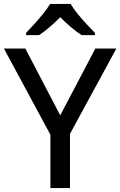

<svg xmlns="http://www.w3.org/2000/svg" viewBox="-20 -962 615 982"><path d="M288.1 -372.1 467.8 -713.9H575.2L337.9 -277.3V0H237.8V-272.9L0 -713.9H109.4ZM341.3 -941.9Q354 -919.9 376.2 -892.3Q398.4 -864.7 422.9 -838.6Q447.3 -812.5 465.8 -793.5V-782.2H397.9Q371.6 -798.8 343 -823Q314.5 -847.2 288.1 -874Q261.7 -847.2 233.9 -823.5Q206.1 -799.8 179.7 -782.2H113.3V-793.5Q131.8 -813 155.5 -839.1Q179.2 -865.2 201.2 -892.6Q223.1 -919.9 236.3 -941.9Z"/></svg>

Font: Open Sans Medium
Style: Regular
Weight: 500
Designer: Monotype Design Team
Foundry: Monotype Imaging Inc.
Version: Version 3.000